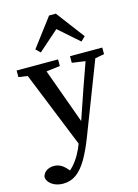

<svg xmlns="http://www.w3.org/2000/svg" viewBox="-144 -828 829 1150"><g transform="rotate(-15 270.5 -252.5)"><path d="M101 245Q74 245 52 236Q30 227 16.5 211.5Q3 196 2 177Q8 153 27.5 140.5Q47 128 73 128Q94 128 113 137.5Q132 147 151 169L181 203L145 220L128 202Q157 185 180 159.5Q203 134 221 102.5Q239 71 252 36L271 -15L278 -22L364 -273L438 -482H500L311 8Q280 89 249 141.5Q218 194 182.5 219.5Q147 245 101 245ZM261 61 42 -482H159L305 -79L317 -62ZM6 -441V-482H263V-441L150 -427H103ZM337 -441V-482H537V-441L459 -427H436ZM426 -549 257 -698H343L174 -549L147 -575L279 -750H321L453 -575Z"/></g></svg>

Font: Source Serif 4 18pt Medium
Style: Regular
Weight: 500
Designer: Frank Grießhammer
Foundry: Adobe Systems Incorporated
Version: Version 4.004;hotconv 1.0.116;makeotfexe 2.5.65601